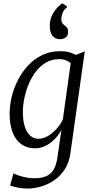

<svg xmlns="http://www.w3.org/2000/svg" viewBox="-20 -869 561 1138"><path d="M397.5 38Q389.5 96 362.8 136.2Q336 176.5 298.8 201.2Q261.5 226 220.8 237.2Q180 248.5 144 248.5Q124 248.5 104 245.8Q84 243 67.2 238.8Q50.5 234.5 40 230L60 158.5Q72.5 165 91.5 171.5Q110.5 178 134.2 182.8Q158 187.5 183.5 187.5Q224.5 187.5 252.8 175.8Q281 164 297.5 136.8Q314 109.5 320.5 63L344 -98.5Q324.5 -64 299.2 -39.8Q274 -15.5 245.8 -2.8Q217.5 10 190 10Q139 10 104.8 -15.5Q70.5 -41 53.8 -87Q37 -133 37 -194.5Q37 -244.5 49.8 -296.8Q62.5 -349 87.5 -397Q112.5 -445 148.5 -483Q184.5 -521 231.5 -543.2Q278.5 -565.5 335 -565.5Q371.5 -565.5 392.5 -558.8Q413.5 -552 430.5 -543.5L482.5 -565ZM399 -494.5Q389.5 -504 372 -511.2Q354.5 -518.5 331 -518.5Q287.5 -518.5 253 -498.5Q218.5 -478.5 192.8 -445Q167 -411.5 150 -370.2Q133 -329 124.2 -286Q115.5 -243 115.5 -204.5Q115.5 -166.5 122 -137.2Q128.5 -108 140.8 -87.5Q153 -67 170.2 -56.8Q187.5 -46.5 209 -46.5Q235 -46.5 262.8 -62.2Q290.5 -78 314.5 -104.5Q338.5 -131 352.5 -161ZM335.5 -636.5Q308 -636.5 291.5 -656.8Q275 -677 275 -715Q275 -754.5 291.2 -783.8Q307.5 -813 325.5 -829.8Q343.5 -846.5 349.5 -849H350.5L377 -830.5V-824.5Q362 -816.5 352.8 -796.2Q343.5 -776 343.5 -753.5Q343.5 -738.5 350 -730.8Q356.5 -723 364.5 -717Q372 -712 377.8 -704Q383.5 -696 383.5 -680Q383.5 -662 375 -652.5Q366.5 -643 355.8 -639.8Q345 -636.5 337.5 -636.5Z"/></svg>

Font: Merriweather 24pt SemiCondensed Light
Style: Italic
Weight: 300
Width: 4
Italic angle: -7.8°
Designer: Eben Sorkin
Foundry: Eben Sorkin
Version: Version 2.101